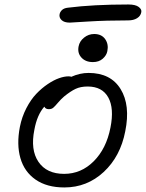

<svg xmlns="http://www.w3.org/2000/svg" viewBox="-20 -804 645 848"><path d="M288.1 -704.1Q263.7 -704.1 252 -715.3Q240.2 -726.6 243.2 -741.2Q245.1 -751.5 253.9 -759.8Q262.7 -768.1 279.8 -770Q391.6 -784.2 546.9 -784.2Q578.6 -784.2 592.8 -773.2Q606.9 -762.2 604 -750Q601.1 -733.4 585.4 -723.6Q569.8 -713.9 545.9 -713.9Q449.2 -713.9 369.9 -709Q290.5 -704.1 288.1 -704.1ZM390.1 -529.8Q357.9 -529.8 339.6 -549.8Q321.3 -569.8 327.1 -599.1Q331.5 -622.1 351.3 -637.9Q371.1 -653.8 396 -653.8Q428.7 -653.8 444.6 -631.1Q460.4 -608.4 454.1 -578.1Q450.7 -559.6 433.8 -544.7Q417 -529.8 390.1 -529.8ZM264.2 23.9Q187 23.9 137.2 -10.7Q87.4 -45.4 70.1 -105.7Q52.7 -166 67.9 -244.1Q76.7 -288.1 96.4 -326.2Q116.2 -364.3 140.1 -389.4Q164.1 -414.6 190.9 -432.6Q217.8 -450.7 241 -458.7Q264.2 -466.8 282.2 -466.8Q292 -466.8 294.9 -464.8Q333 -481.9 371.1 -481.9Q468.8 -481.9 512.7 -410.6Q556.6 -339.4 533.2 -224.1Q511.7 -112.8 438 -44.4Q364.3 23.9 264.2 23.9ZM131.8 -231Q113.8 -142.1 149.9 -89.1Q186 -36.1 263.2 -36.1Q338.4 -36.1 394 -91.8Q449.7 -147.5 467.8 -240.2Q484.9 -325.2 458.3 -373.5Q431.6 -421.9 367.2 -421.9Q335.9 -421.9 313.7 -411.4Q291.5 -400.9 263.2 -377.9Q249 -365.7 235.8 -350.1Q222.7 -334.5 215.1 -328.1Q207.5 -321.8 195.8 -321.8Q180.7 -321.8 175.8 -333Q143.6 -296.4 131.8 -231Z"/></svg>

Font: Shantell Sans Bouncy
Style: Italic
Weight: 300
Italic angle: -11.31°
Designer: Stephen Nixon, Anya Danilova, Shantell Martin
Foundry: Arrow Type
Version: Version 1.006;[9816181b4]